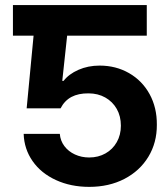

<svg xmlns="http://www.w3.org/2000/svg" viewBox="-20 -727 650 757"><path d="M184.4 -586.3H31V-707H184.4ZM73.3 -199.3H215.8Q218 -171.9 233.9 -150.9Q249.8 -129.8 275.4 -118Q301.1 -106.1 331.6 -106.1Q367.6 -106.1 396 -122.2Q424.4 -138.2 440.5 -166.7Q456.6 -195.2 456.6 -231.4Q456.6 -269 440.3 -297.6Q424 -326.3 395 -342.6Q366 -358.9 329 -358.9Q289.2 -359.3 261.8 -344.8Q234.4 -330.2 218.8 -299.9H85.1L123.9 -707H558.7V-586.3H244.7L225.5 -408.1H230.7Q251.2 -434.9 289.3 -451.7Q327.3 -468.4 372.8 -468.4Q437 -468.4 488.8 -438.7Q540.6 -409 569.8 -355.9Q598.9 -302.8 598.4 -235.5Q598.9 -164.8 565 -108.9Q531 -53 470.4 -21.6Q409.8 9.8 331.6 9.8Q259.1 9.8 200.5 -17.1Q141.8 -44 108.5 -91.8Q75.2 -139.5 73.3 -199.3Z"/></svg>

Font: Pretendard JP Variable
Style: Regular
Weight: 400
Designer: Base glyphs from Inter by Rasmus Andersson; Hangul glyphs from Noto Sans CJK(Source Han Sans) by Jang Soo-young and Kang
Foundry: Kil Hyung-jin
Version: Version 1.307;Glyphs 3.2 (3192)